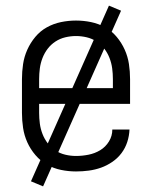

<svg xmlns="http://www.w3.org/2000/svg" viewBox="-20 -601 540 682"><path d="M250 8Q223 8 196.5 2.5Q170 -3 147 -16Q124 -29 106 -50Q88 -71 77 -95.5Q66 -120 62 -146.5Q58 -173 58 -200V-320Q58 -347 62 -373.5Q66 -400 77 -424.5Q88 -449 105.5 -470Q123 -491 146.5 -504Q170 -517 196.5 -522.5Q223 -528 250 -528Q277 -528 303.5 -522.5Q330 -517 353.5 -504Q377 -491 394.5 -470Q412 -449 423 -424.5Q434 -400 438 -373.5Q442 -347 442 -320V-232H119V-200Q119 -181 121.5 -162Q124 -143 131 -125Q138 -107 149.5 -92Q161 -77 177 -66.5Q193 -56 212 -51.5Q231 -47 250 -47Q272 -47 294.5 -51.5Q317 -56 336 -67.5Q355 -79 367 -98.5Q379 -118 379 -141H440Q439 -118 432 -96.5Q425 -75 411.5 -57Q398 -39 379 -26Q360 -13 339 -5.5Q318 2 295.5 5Q273 8 250 8ZM119 -288H381V-320Q381 -339 378.5 -358Q376 -377 369 -395Q362 -413 350.5 -428Q339 -443 323 -453.5Q307 -464 288 -468.5Q269 -473 250 -473Q231 -473 212 -468.5Q193 -464 177 -453.5Q161 -443 149.5 -428Q138 -413 131 -395Q124 -377 121.5 -358Q119 -339 119 -320ZM133 61 90 43 367 -581 410 -563Z"/></svg>

Font: Iosevka Term Curly Light
Style: Regular
Weight: 300
Designer: Belleve Invis
Foundry: Belleve Invis
Version: Version 32.3.0